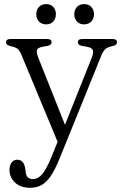

<svg xmlns="http://www.w3.org/2000/svg" viewBox="-20 -652 582 910"><path d="M221.5 97.5 253 20 81 -393.5Q72 -415 61 -422.2Q50 -429.5 26.5 -434.5Q8.5 -439 8.5 -451.5Q8.5 -467 28.5 -467H204Q224.5 -467 224.5 -451.5Q224.5 -438.5 205 -434.5L182.5 -430.5Q158.5 -426 155 -414.8Q151.5 -403.5 162.5 -376L288 -60.5L414.5 -377.5Q424.5 -403 420 -414.5Q415.5 -426 393.5 -430L368.5 -434.5Q349 -438 349 -451.5Q349 -467 369.5 -467H514.5Q534.5 -467 534.5 -451.5Q534.5 -446.5 531 -442Q527.5 -437.5 516.5 -434.5Q491 -429 480 -420Q469 -411 459.5 -387L263 98Q241 152.5 220 183Q199 213.5 175.8 225.8Q152.5 238 123 238Q76.5 238 50.8 212.8Q25 187.5 25 154Q25 131.5 35 118.2Q45 105 61.5 105Q78.5 105 87.5 116.2Q96.5 127.5 99.5 146.5L101.5 161.5Q103 180.5 112.5 188.8Q122 197 135.5 197Q158.5 197 178.2 175.5Q198 154 221.5 97.5ZM199 -536.5Q177.5 -536.5 164.8 -550Q152 -563.5 152 -584.5Q152 -605.5 164.8 -619Q177.5 -632.5 199 -632.5Q220 -632.5 232.5 -619Q245 -605.5 245 -584.5Q245 -564 232.5 -550.2Q220 -536.5 199 -536.5ZM378.5 -536.5Q357.5 -536.5 344.8 -550Q332 -563.5 332 -584.5Q332 -605.5 344.8 -619Q357.5 -632.5 378.5 -632.5Q400 -632.5 412.8 -619Q425.5 -605.5 425.5 -584.5Q425.5 -564 412.8 -550.2Q400 -536.5 378.5 -536.5Z"/></svg>

Font: Fraunces 9pt Soft Light
Style: Regular
Weight: 300
Version: Version 1.000;[0bf87f6ff]